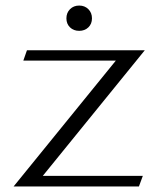

<svg xmlns="http://www.w3.org/2000/svg" viewBox="-20 -671 570 691"><path d="M397 -453H64L77 -490H501L134 -38H494L480 0H29ZM219 -605Q219 -625 232 -638Q245 -651 265 -651Q285 -651 298 -638Q311 -625 311 -605Q311 -585 298 -572.5Q285 -560 265 -560Q245 -560 232 -572.5Q219 -585 219 -605Z"/></svg>

Font: Fahkwang Light
Style: Regular
Weight: 300
Version: Version 1.000; ttfautohint (v1.6)